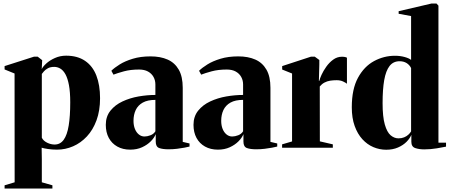

<svg xmlns="http://www.w3.org/2000/svg" viewBox="-20 -837 2553 1088"><path d="M6 231.5V213L63 196L62.5 -420.5L6 -443.5V-462.5L173 -516H193.5L219 -496L216.5 -445Q222 -458.5 241.8 -476.8Q261.5 -495 291 -508.2Q320.5 -521.5 354.5 -521.5Q419 -521.5 462 -492.2Q505 -463 526 -409Q547 -355 547 -280.5Q547 -210 527 -155.5Q507 -101 472.5 -64Q438 -27 394.2 -8Q350.5 11 303 11Q275.5 11 251 7.2Q226.5 3.5 216 0L217 65V196L277 213V231.5ZM289.5 -18Q321.5 -18 341 -45Q360.5 -72 369.2 -125.2Q378 -178.5 378 -257Q378 -315.5 370.8 -354.2Q363.5 -393 351 -415.8Q338.5 -438.5 322 -448.2Q305.5 -458 287.5 -458Q265.5 -458 251.5 -450.2Q237.5 -442.5 229.2 -433Q221 -423.5 217 -418V-56.5Q225.5 -39 246.8 -28.5Q268 -18 289.5 -18Z M718 11Q676 11 644.8 -6.5Q613.5 -24 596.5 -55.5Q579.5 -87 579.5 -129.5Q579.5 -177 605.8 -209.8Q632 -242.5 674.2 -262.2Q716.5 -282 765.5 -290.5Q814.5 -299 860.5 -299V-358.5Q860.5 -382 849.8 -401.2Q839 -420.5 818.5 -431.8Q798 -443 768 -443Q720 -443 682.2 -432.8Q644.5 -422.5 623 -414L611 -436Q628 -453 658.5 -472Q689 -491 732.8 -504.2Q776.5 -517.5 833 -517.5Q889 -517.5 929.8 -499.5Q970.5 -481.5 993 -442.2Q1015.5 -403 1015.5 -339.5V-33L1054 -24V-6.5Q1043.5 -4 1024.8 -0.2Q1006 3.5 982.8 6.2Q959.5 9 935 9Q901.5 9 882 1.8Q862.5 -5.5 862.5 -34.5V-77Q854.5 -56.5 834.5 -36.2Q814.5 -16 785 -2.5Q755.5 11 718 11ZM799 -63.5Q814.5 -63.5 832.8 -70.5Q851 -77.5 860.5 -93V-271Q816.5 -271 789.2 -255.8Q762 -240.5 749.2 -213.8Q736.5 -187 736.5 -152Q736.5 -126.5 744.5 -106.5Q752.5 -86.5 766.8 -75Q781 -63.5 799 -63.5Z M1215 11Q1173 11 1141.8 -6.5Q1110.5 -24 1093.5 -55.5Q1076.5 -87 1076.5 -129.5Q1076.5 -177 1102.8 -209.8Q1129 -242.5 1171.2 -262.2Q1213.5 -282 1262.5 -290.5Q1311.5 -299 1357.5 -299V-358.5Q1357.5 -382 1346.8 -401.2Q1336 -420.5 1315.5 -431.8Q1295 -443 1265 -443Q1217 -443 1179.2 -432.8Q1141.5 -422.5 1120 -414L1108 -436Q1125 -453 1155.5 -472Q1186 -491 1229.8 -504.2Q1273.5 -517.5 1330 -517.5Q1386 -517.5 1426.8 -499.5Q1467.5 -481.5 1490 -442.2Q1512.5 -403 1512.5 -339.5V-33L1551 -24V-6.5Q1540.5 -4 1521.8 -0.2Q1503 3.5 1479.8 6.2Q1456.5 9 1432 9Q1398.5 9 1379 1.8Q1359.5 -5.5 1359.5 -34.5V-77Q1351.5 -56.5 1331.5 -36.2Q1311.5 -16 1282 -2.5Q1252.5 11 1215 11ZM1296 -63.5Q1311.5 -63.5 1329.8 -70.5Q1348 -77.5 1357.5 -93V-271Q1313.5 -271 1286.2 -255.8Q1259 -240.5 1246.2 -213.8Q1233.5 -187 1233.5 -152Q1233.5 -126.5 1241.5 -106.5Q1249.5 -86.5 1263.8 -75Q1278 -63.5 1296 -63.5Z M1578.5 0V-19L1635 -35.5V-420.5L1579 -443V-462.5L1742.5 -516H1763.5L1789.5 -497V-471L1787 -378.5L1790 -379.5Q1792 -391 1802 -413Q1812 -435 1828.8 -458.8Q1845.5 -482.5 1868 -499Q1890.5 -515.5 1917.5 -515.5Q1928 -515.5 1934.8 -514Q1941.5 -512.5 1946 -510V-362.5Q1939.5 -368 1924.2 -375.2Q1909 -382.5 1887.5 -382.5Q1868 -382.5 1850.8 -379.8Q1833.5 -377 1818.8 -369.2Q1804 -361.5 1792 -347L1792.5 -36L1866 -19V0Z M2168.5 11.5Q2131 11.5 2096 -3.2Q2061 -18 2033.5 -48Q2006 -78 1989.8 -123Q1973.5 -168 1973.5 -229Q1973.5 -332 2008.5 -396.2Q2043.5 -460.5 2099.5 -490.8Q2155.5 -521 2218 -521Q2247.5 -521 2272.8 -514Q2298 -507 2309.5 -497.5V-746L2239 -759V-773.5L2425 -817H2453.5L2464.5 -805V-28.5H2507.5V-6Q2491.5 -2.5 2455.5 3.5Q2419.5 9.5 2384 9.5Q2355 9.5 2333 2Q2311 -5.5 2311 -33.5V-73Q2303 -53 2283.8 -33.5Q2264.5 -14 2235.2 -1.2Q2206 11.5 2168.5 11.5ZM2238 -53Q2256 -53 2270 -58.8Q2284 -64.5 2294 -73.8Q2304 -83 2309.5 -92.5V-451.5Q2300.5 -469.5 2283.8 -479.8Q2267 -490 2244.5 -490Q2208.5 -490 2187.5 -463Q2166.5 -436 2157.2 -383.2Q2148 -330.5 2148 -252.5Q2148 -175.5 2160.5 -131.8Q2173 -88 2193.5 -70.5Q2214 -53 2238 -53Z"/></svg>

Font: Merriweather 144pt ExtraBold
Style: Regular
Weight: 800
Version: Version 2.100